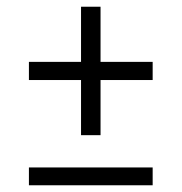

<svg xmlns="http://www.w3.org/2000/svg" viewBox="-20 -551 540 571"><path d="M221 -149V-313H66V-367H221V-531H279V-367H434V-313H279V-149ZM66 0V-53H434V0Z"/></svg>

Font: Iosevka Fixed SS04 Light
Style: Regular
Weight: 300
Monospace: yes
Designer: Belleve Invis
Foundry: Belleve Invis
Version: Version 32.5.0